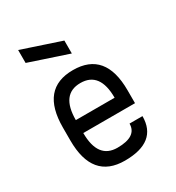

<svg xmlns="http://www.w3.org/2000/svg" viewBox="-186 -893 919 1005"><g transform="rotate(-30 273.5 -390.5)"><path d="M78.1 -234.4V-312.5Q78.1 -546.9 273.4 -546.9Q468.8 -546.9 468.8 -312.5V-234.4H156.2Q156.2 -78.1 273.4 -78.1Q390.6 -78.1 390.6 -156.2H468.8Q468.8 0 273.4 0Q78.1 0 78.1 -234.4ZM156.2 -312.5H390.6Q390.6 -468.8 273.4 -468.8Q156.2 -468.8 156.2 -312.5ZM78.1 -703.1V-781.2L312.5 -703.1V-625Z"/></g></svg>

Font: Luculent
Style: Regular
Weight: 400
Monospace: yes
Designer: Andrew Kensler
Version: Version 1.0.0-845fa02f9341